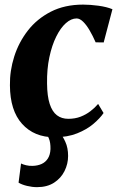

<svg xmlns="http://www.w3.org/2000/svg" viewBox="-20 -570 496 812"><path d="M210.5 10.5Q124.5 10.5 73.5 -46Q22.5 -102.5 22 -209Q21 -270.5 40.2 -331Q59.5 -391.5 98 -441Q136.5 -490.5 195 -520.5Q253.5 -550.5 331.5 -550.5Q361 -550.5 396.2 -545.8Q431.5 -541 455.5 -531L418.5 -390.5L384.5 -391Q372.5 -418.5 359.2 -441.2Q346 -464 331.8 -478Q317.5 -492 304 -492Q281 -492 258.5 -472Q236 -452 217.8 -415.2Q199.5 -378.5 188.8 -328Q178 -277.5 179 -216.5Q179.5 -163.5 190.2 -130.5Q201 -97.5 220.8 -82.5Q240.5 -67.5 269 -67.5Q297.5 -67.5 320.8 -76.5Q344 -85.5 362.5 -99.8Q381 -114 395 -130.5L418 -92Q403.5 -70.5 375.5 -46.5Q347.5 -22.5 306.2 -6Q265 10.5 210.5 10.5ZM136.5 221.5Q116 221.5 94.2 216.2Q72.5 211 58.5 202.5L69 121.5Q77 125.5 90.2 128.8Q103.5 132 118 131.5Q139 131 155.8 123.5Q172.5 116 182.5 100.2Q192.5 84.5 193.5 60.5Q194 32.5 186.8 15.8Q179.5 -1 174 -13L207 -15L230 -13Q244.5 4 256.2 29.5Q268 55 268 89.5Q268 123 253 153.2Q238 183.5 208.8 202.5Q179.5 221.5 136.5 221.5Z"/></svg>

Font: Merriweather 60pt ExtraBold
Style: Italic
Weight: 800
Italic angle: -7.8°
Version: Version 2.101